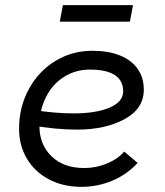

<svg xmlns="http://www.w3.org/2000/svg" viewBox="-20 -720 640 745"><path d="M54 -220Q54 -305 92 -374.5Q130 -444 195 -483.5Q260 -523 338 -523Q400 -523 445 -505Q490 -487 514 -453Q538 -419 538 -372Q538 -298 463 -257.5Q388 -217 279 -217Q196 -217 93 -235L104 -294Q193 -280 265 -280Q353 -280 405.5 -302.5Q458 -325 458 -366Q458 -392 444.5 -411Q431 -430 402 -440Q373 -450 329 -450Q273 -450 228 -421.5Q183 -393 158 -342.5Q133 -292 133 -231Q133 -159 180 -113.5Q227 -68 307 -68Q353 -68 395 -85.5Q437 -103 462 -132L514 -88Q473 -43 416 -19Q359 5 296 5Q224 5 169 -24.5Q114 -54 84 -105Q54 -156 54 -220ZM224 -700H496L484 -636H212Z"/></svg>

Font: Fixel Italic Variable Display Thin
Style: Italic
Weight: 100
Italic angle: -10°
Designer: AlfaBravo + MacPaw
Foundry: Kyrylo Tkachov, Marchela Mozhyna, Serhii Makarenko, Maria Weinstein, Zakhar Kryvoshyya
Version: Version 1.210;Glyphs 3.2 (3217)